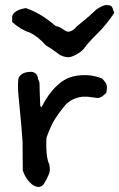

<svg xmlns="http://www.w3.org/2000/svg" viewBox="-20 -715 471 758"><path d="M144 -292Q170 -344 203 -375Q240 -412 290 -417Q339 -423 383 -405Q402 -386 402 -374Q402 -351 398 -347Q379 -328 366 -328Q365 -328 351.5 -330Q338 -332 327 -333H304Q261 -327 236 -298L214 -270Q189 -235 183 -219Q181 -214 172.5 -195Q164 -176 163 -166Q161 -107 170 -77Q175 -68 176 -57.5Q177 -47 176.5 -40.5Q176 -34 170.5 -21.5Q165 -9 162.5 -5Q160 -1 152 13Q143 23 133 23Q114 23 96.5 4Q79 -15 70 -42L69 -157Q67 -196 53 -337Q49 -379 53 -407Q64 -429 95 -431Q109 -433 119 -426Q129 -419 130 -404Q131 -400 133.5 -395Q136 -390 136 -387Q136 -365 139 -296ZM252 -489Q225 -489 203 -508Q182 -524 161 -536Q128 -573 96 -587Q63 -597 28 -628V-650Q34 -675 82 -683Q140 -664 200 -612Q212 -611 227 -600.5Q242 -590 248 -590Q255 -589 265.5 -595Q276 -601 281 -609L310 -633Q325 -644 360 -677L372 -685Q390 -695 400 -695Q415 -695 420 -690Q425 -685 431 -664Q399 -616 365 -583Q331 -550 315 -528Q306 -514 285 -502Q264 -490 252 -489Z"/></svg>

Font: Excalifont
Style: Regular
Weight: 400
Designer: Your Own Font Foundry (Virgil); Ján Filípek / DizajnDesign (Excalifont, modifications)
Foundry: Your Own Font Foundry (Virgil); Ján Filípek / DizajnDesign (Excalifont, modifications)
Version: Version 1.000;Glyphs 3.2 (3227)